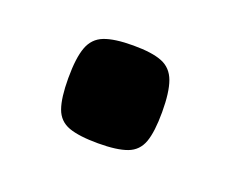

<svg xmlns="http://www.w3.org/2000/svg" viewBox="-46 -487 401 320"><g transform="rotate(20 154.5 -327.5)"><path d="M63 -325.5Q63 -361.6 70.1 -380.6Q77.1 -399.5 95 -406.5Q113 -413.6 146.6 -413.6Q180.2 -413.6 197.8 -406.4Q215.4 -399.3 222.4 -380.1Q229.4 -360.9 229.4 -325.5Q229.4 -290.8 222.8 -272.3Q216.1 -253.7 198.2 -247Q180.2 -240.2 146.6 -240.2Q113 -240.2 94.6 -246.8Q76.3 -253.5 69.7 -272Q63 -290.6 63 -325.5Z"/></g></svg>

Font: Changa
Style: Regular
Weight: 400
Designer: Eduardo Rodriguez Tunni
Foundry: Eduardo Rodriguez Tunni
Version: Version 3.003